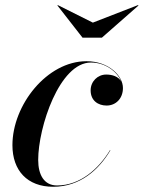

<svg xmlns="http://www.w3.org/2000/svg" viewBox="-20 -704 550 734"><path d="M335 -617.5 201 -684.5 199.5 -683 295.5 -560H369.5L509.5 -683L507.5 -684.5ZM402 -129.5 400.5 -130C357.5 -59 287 5 198 5C149 5 126 -35 126 -92.5C126 -218 207.5 -465 327.5 -465C382.5 -465 428 -430.5 443 -393C432.5 -411.5 409.5 -419 386 -419C353 -419 326.5 -392.5 326.5 -358.5C326.5 -318.5 356 -300.5 387.5 -300.5C422.5 -300.5 450 -327 450 -367.5C450 -414 396 -470 310.5 -470C159.5 -470 27.5 -302.5 27.5 -149C27.5 -52.5 84 10 183.5 10C287 10 359 -56.5 402 -129.5Z"/></svg>

Font: Bodoni* 96pt Medium
Style: Italic
Weight: 500
Italic angle: -13°
Version: Version 2.3